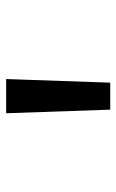

<svg xmlns="http://www.w3.org/2000/svg" viewBox="106 -292 387 640"><g transform="rotate(90 300.0 28.5)"><path d="M243 202 255 -145H345L357 202Z"/></g></svg>

Font: Victor Mono SemiBold
Style: Regular
Weight: 600
Monospace: yes
Designer: Rune Bjørnerås
Version: Version 1.561;gftools[0.9.30]